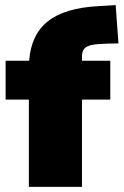

<svg xmlns="http://www.w3.org/2000/svg" viewBox="-20 -732 484 752"><path d="M301 -494H412V-342H301V0H93V-342H2V-494H94Q102 -597 168 -649Q234 -701 366 -708L433 -712L444 -562L397 -561Q358 -560 338 -555.5Q318 -551 309.5 -540.5Q301 -530 301 -509Z"/></svg>

Font: Nunito Sans Heavy
Style: Regular
Weight: 400
Designer: Vernon Adams
Foundry: Vernon Adams
Version: Version 2.500